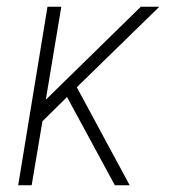

<svg xmlns="http://www.w3.org/2000/svg" viewBox="-20 -550 540 570"><path d="M34 0 121 -530H162L116 -254L398 -530H453L208 -291L365 0H321L179 -262L106 -190L74 0Z"/></svg>

Font: Iosevka Slab XLtObl
Style: Regular
Weight: 200
Italic angle: -9°
Monospace: yes
Designer: Belleve Invis
Foundry: Belleve Invis
Version: Version 11.1.1; ttfautohint (v1.8.3)